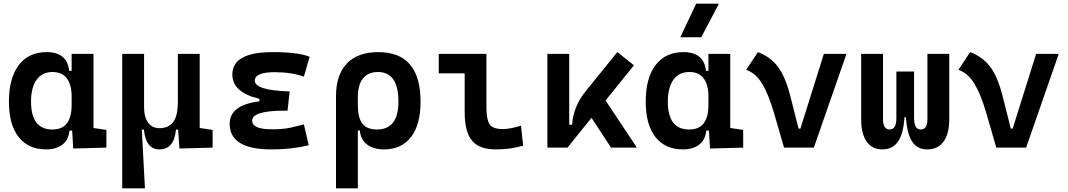

<svg xmlns="http://www.w3.org/2000/svg" viewBox="-20 -815 5899 1060"><path d="M234.4 9.8Q136.7 9.8 83 -58.3Q29.3 -126.5 29.3 -253.9Q29.3 -384.3 83.7 -455.8Q138.2 -527.3 237.8 -527.3Q350.6 -527.3 362.3 -423.8H375.5V-517.6H496.1V-108.4L567.4 -97.7V0L384.3 4.9L378.4 -93.8H363.3Q358.4 -42 324 -16.1Q289.6 9.8 234.4 9.8ZM375.5 -235.4V-282.2Q375.5 -348.1 348.6 -382.8Q321.8 -417.5 270 -417.5Q213.4 -417.5 182.4 -375Q151.4 -332.5 151.4 -253.9Q151.4 -100.1 269 -100.1Q324.2 -100.1 349.9 -134.8Q375.5 -169.4 375.5 -235.4Z M859.9 9.8Q785.2 9.8 774.4 -99.6H762.7L780.3 224.6H654.8V-517.6H775.4V-224.6Q775.4 -168.5 797.6 -137.9Q819.8 -107.4 859.9 -107.4Q910.6 -107.4 936.3 -141.1Q961.9 -174.8 961.9 -253.9V-517.6H1082.5V-108.4L1153.8 -97.7V0L970.7 4.9L963.4 -99.6H951.7Q941.4 9.8 859.9 9.8Z M1477.5 9.8Q1248 9.8 1248 -131.8Q1248 -235.4 1412.1 -255.4V-269.5Q1262.7 -304.7 1262.7 -403.8Q1262.7 -527.3 1485.4 -527.3Q1627.4 -527.3 1689.5 -501.5L1657.7 -392.1Q1588.9 -416.5 1496.1 -416.5Q1386.7 -416.5 1386.7 -369.6Q1386.7 -316.4 1579.1 -310.1L1567.4 -204.1H1551.8Q1372.1 -204.1 1372.1 -148.9Q1372.1 -101.1 1481.4 -101.1Q1543.9 -101.1 1584.7 -110.4Q1625.5 -119.6 1657.7 -127.9L1684.6 -13.7Q1644.5 -2.9 1592.3 3.4Q1540 9.8 1477.5 9.8Z M2100.1 9.8Q2043 9.8 2007.3 -16.6Q1971.7 -43 1966.3 -94.7H1955.6V224.6H1835V-284.2Q1835 -401.9 1895 -464.6Q1955.1 -527.3 2068.4 -527.3Q2301.8 -527.3 2301.8 -253.9Q2301.8 -126.5 2249 -58.3Q2196.3 9.8 2100.1 9.8ZM1955.6 -235.8Q1955.6 -165.5 1980.2 -132.8Q2004.9 -100.1 2061 -100.1Q2179.7 -100.1 2179.7 -253.9Q2179.7 -417.5 2065.9 -417.5Q2012.7 -417.5 1984.1 -382.1Q1955.6 -346.7 1955.6 -279.8Z M2716.8 9.8Q2625.5 9.8 2585.4 -39.1Q2545.4 -87.9 2545.4 -195.3V-410.2H2402.3V-517.6H2665.5V-219.7Q2665.5 -158.2 2682.1 -130.4Q2698.7 -102.5 2755.9 -102.5Q2795.9 -102.5 2856.4 -121.1L2868.2 -10.7Q2829.6 0 2793.7 4.9Q2757.8 9.8 2716.8 9.8Z M3002 0V-517.6H3122.6V-126.5H3138.2Q3145.5 -229 3215.8 -314.5L3388.2 -527.3L3480 -454.6L3323.2 -260.3L3496.1 0H3353.5L3245.6 -164.6L3112.8 0Z M3750 9.8Q3652.3 9.8 3598.6 -58.3Q3544.9 -126.5 3544.9 -253.9Q3544.9 -384.3 3599.4 -455.8Q3653.8 -527.3 3753.4 -527.3Q3866.2 -527.3 3877.9 -423.8H3891.1V-517.6H4011.7V-108.4L4083 -97.7V0L3899.9 4.9L3894 -93.8H3878.9Q3874 -42 3839.6 -16.1Q3805.2 9.8 3750 9.8ZM3891.1 -235.4V-282.2Q3891.1 -348.1 3864.3 -382.8Q3837.4 -417.5 3785.6 -417.5Q3729 -417.5 3698 -375Q3667 -332.5 3667 -253.9Q3667 -100.1 3784.7 -100.1Q3839.8 -100.1 3865.5 -134.8Q3891.1 -169.4 3891.1 -235.4ZM3735.8 -609.4 3823.7 -794.9H3949.2L3851.6 -609.4Z M4308.6 0 4253.4 -190.4Q4223.6 -292.5 4188.7 -351.3Q4153.8 -410.2 4099.6 -429.7L4164.1 -527.3Q4232.4 -502 4273.9 -447.5Q4315.4 -393.1 4342.3 -288.1L4388.7 -105H4398.9L4528.3 -517.6H4653.3L4473.1 0Z M5098.6 9.8Q5044.9 9.8 5016.4 -32.5Q4987.8 -74.7 4981.4 -168H4973.6Q4967.3 -74.7 4937.3 -32.5Q4907.2 9.8 4851.6 9.8Q4794.4 9.8 4764.4 -33.4Q4734.4 -76.7 4734.4 -156.2V-517.6H4855V-156.2Q4855 -100.1 4892.1 -100.1Q4910.2 -100.1 4919.4 -115.2Q4928.7 -130.4 4928.7 -166L4930.7 -168H4928.7V-419.9H5026.4V-168H5024.4L5026.4 -166Q5026.4 -130.4 5035.9 -115.2Q5045.4 -100.1 5063.5 -100.1Q5100.1 -100.1 5100.1 -156.2V-517.6H5220.7V-156.2Q5220.7 -76.7 5189.5 -33.4Q5158.2 9.8 5098.6 9.8Z M5480.5 0 5425.3 -190.4Q5395.5 -292.5 5360.6 -351.3Q5325.7 -410.2 5271.5 -429.7L5335.9 -527.3Q5404.3 -502 5445.8 -447.5Q5487.3 -393.1 5514.2 -288.1L5560.5 -105H5570.8L5700.2 -517.6H5825.2L5645 0Z"/></svg>

Font: CaskaydiaCove NFP SemiBold
Style: Regular
Weight: 600
Designer: Aaron Bell
Foundry: Saja Typeworks
Version: Version 2111.001; VTT 6.35;Nerd Fonts 3.1.1